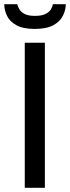

<svg xmlns="http://www.w3.org/2000/svg" viewBox="-31 -888 331 908"><path d="M86.1 0V-686H181.2V0ZM133.2 -751.2Q78 -751.2 46.3 -768.9Q14.5 -786.6 1.8 -813.9Q-10.9 -841.2 -10.9 -868H50.4Q53.3 -857.5 60.6 -844.4Q67.8 -831.2 85.2 -822.1Q102.6 -812.9 134.1 -812.9Q166.5 -812.9 184.4 -822.1Q202.3 -831.2 210.1 -844.4Q217.8 -857.5 218.8 -868H280.1Q280.1 -841.2 266.6 -813.9Q253.2 -786.6 221.5 -768.9Q189.8 -751.2 133.2 -751.2Z"/></svg>

Font: Archivo Variable SemiBold
Style: Regular
Weight: 600
Designer: Hector Gatti
Foundry: Omnibus-Type
Version: Version 2.001